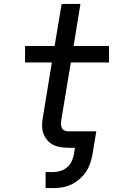

<svg xmlns="http://www.w3.org/2000/svg" viewBox="-20 -755 640 981"><path d="M213 206V124H253Q271 124 290 118Q309 112 324 99Q339 86 347 67.5Q355 49 358 31L363 0H328Q307 0 287 -3.5Q267 -7 250 -16Q233 -25 220.5 -40Q208 -55 201.5 -74Q195 -93 195 -113.5Q195 -134 199 -155L245 -436H108V-520H259L295 -735H391L356 -520H537V-436H342L293 -141Q291 -131 291.5 -120.5Q292 -110 296 -101.5Q300 -93 309 -88.5Q318 -84 328 -84H472L453 31Q449 54 441.5 77Q434 100 420.5 121Q407 142 387.5 159Q368 176 345.5 187Q323 198 299.5 202Q276 206 253 206Z"/></svg>

Font: Iosevka SS04 Medium Extended
Style: Italic
Weight: 500
Width: 7
Italic angle: -9°
Monospace: yes
Designer: Belleve Invis
Foundry: Belleve Invis
Version: Version 19.0.0; ttfautohint (v1.8.4)